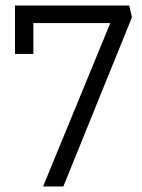

<svg xmlns="http://www.w3.org/2000/svg" viewBox="-20 -541 511 691"><path d="M208 130H135L377 -458H100V-347H34V-521H445L455 -479Z"/></svg>

Font: Zilla Slab Regular
Style: Regular
Weight: 400
Designer: Typotheque.com
Foundry: Typotheque type foundry
Version: Version 1.0; 2017